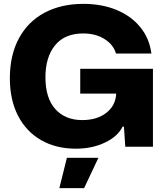

<svg xmlns="http://www.w3.org/2000/svg" viewBox="-20 -759 858 993"><path d="M31 -354Q31 -474 78 -561Q125 -648 211 -693.5Q297 -739 411 -739Q507 -739 583 -707.5Q659 -676 706 -618Q753 -560 763 -482H580Q566 -529 520 -557.5Q474 -586 410 -586Q315 -586 265 -525Q215 -464 215 -359Q215 -252 266 -195Q317 -138 405 -138Q482 -138 530 -175.5Q578 -213 581 -275H395V-403H771V0H628L621 -104H614Q589 -53 522.5 -21.5Q456 10 373 10Q270 10 193 -34Q116 -78 73.5 -160Q31 -242 31 -354ZM326 57H489L415 214H287Z"/></svg>

Font: Mona Sans ExtraBold
Style: Regular
Weight: 800
Designer: Deni Anggara
Foundry: GitHub
Version: Version 2.000